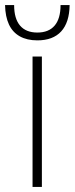

<svg xmlns="http://www.w3.org/2000/svg" viewBox="-44 -741 296 761"><path d="M85 0V-517H122V0ZM104 -581Q63 -581 34.5 -597Q6 -613 -8.5 -644Q-23 -675 -24 -721H12Q12 -667 35.5 -639.5Q59 -612 104 -612Q149 -612 172.5 -639.5Q196 -667 196 -721H232Q231 -652 198.5 -616.5Q166 -581 104 -581Z"/></svg>

Font: Mona Sans ExtraLight
Style: Regular
Weight: 200
Designer: Deni Anggara
Foundry: GitHub
Version: Version 2.000